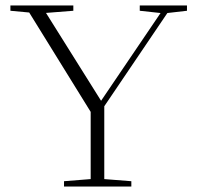

<svg xmlns="http://www.w3.org/2000/svg" viewBox="-20 -683 723 703"><path d="M214.4 0V-19.5L312 -27.3V-273.4L86.9 -637.2L18.1 -643.6V-663.1H248.5V-643.6L148.4 -635.7L350.1 -314L567.9 -635.3L491.7 -643.6V-663.1H664.6V-643.6L592.8 -635.3L361.8 -293.9V-27.3L460.9 -19.5V0Z"/></svg>

Font: Elstob ExtraLight
Style: Regular
Weight: 200
Designer: Peter S. Baker
Version: Version 1.015